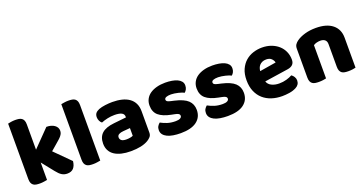

<svg xmlns="http://www.w3.org/2000/svg" viewBox="-36 -1265 3572 1885"><g transform="rotate(-20 1750.0 -322.0)"><path d="M527 -88Q522 -41 499.5 -16Q477 9 434 9Q402 9 377 -6.5Q352 -22 323 -59L224 -183V-1Q213 1 191.5 4.5Q170 8 148 8Q126 8 108.5 5Q91 2 79 -7Q67 -16 60.5 -31.5Q54 -47 54 -72V-651Q65 -654 86.5 -657.5Q108 -661 130 -661Q152 -661 169.5 -658Q187 -655 199 -646Q211 -637 217.5 -621.5Q224 -606 224 -581V-317L396 -493Q448 -493 479.5 -470Q511 -447 511 -412Q511 -397 506 -384.5Q501 -372 490.5 -359Q480 -346 463.5 -331.5Q447 -317 425 -298L367 -248Z M780 -1Q769 1 747.5 4.5Q726 8 704 8Q682 8 664.5 5Q647 2 635 -7Q623 -16 616.5 -31.5Q610 -47 610 -72V-652Q621 -654 642.5 -657.5Q664 -661 686 -661Q708 -661 725.5 -658Q743 -655 755 -646Q767 -637 773.5 -621.5Q780 -606 780 -581Z M1095 -108Q1112 -108 1132.5 -111.5Q1153 -115 1163 -121V-201L1091 -195Q1063 -193 1045 -183Q1027 -173 1027 -153Q1027 -133 1042.5 -120.5Q1058 -108 1095 -108ZM1087 -501Q1141 -501 1185.5 -490Q1230 -479 1261.5 -456.5Q1293 -434 1310 -399.5Q1327 -365 1327 -318V-94Q1327 -68 1312.5 -51.5Q1298 -35 1278 -23Q1213 16 1095 16Q1042 16 999.5 6Q957 -4 926.5 -24Q896 -44 879.5 -75Q863 -106 863 -147Q863 -216 904 -253Q945 -290 1031 -299L1162 -313V-320Q1162 -349 1136.5 -361.5Q1111 -374 1063 -374Q1025 -374 989 -366Q953 -358 924 -346Q911 -355 902 -373.5Q893 -392 893 -412Q893 -438 905.5 -453.5Q918 -469 944 -480Q973 -491 1012.5 -496Q1052 -501 1087 -501Z M1841 -145Q1841 -69 1784 -26Q1727 17 1616 17Q1574 17 1538 11Q1502 5 1476.5 -7.5Q1451 -20 1436.5 -39Q1422 -58 1422 -84Q1422 -108 1432 -124.5Q1442 -141 1456 -152Q1485 -136 1522.5 -123.5Q1560 -111 1609 -111Q1640 -111 1656.5 -120Q1673 -129 1673 -144Q1673 -158 1661 -166Q1649 -174 1621 -179L1591 -185Q1504 -202 1461.5 -238.5Q1419 -275 1419 -343Q1419 -380 1435 -410Q1451 -440 1480 -460Q1509 -480 1549.5 -491Q1590 -502 1639 -502Q1676 -502 1708.5 -496.5Q1741 -491 1765 -480Q1789 -469 1803 -451.5Q1817 -434 1817 -410Q1817 -387 1808.5 -370.5Q1800 -354 1787 -343Q1779 -348 1763 -353.5Q1747 -359 1728 -363.5Q1709 -368 1689.5 -371Q1670 -374 1654 -374Q1621 -374 1603 -366.5Q1585 -359 1585 -343Q1585 -332 1595 -325Q1605 -318 1633 -312L1664 -305Q1760 -283 1800.5 -244.5Q1841 -206 1841 -145Z M2333 -145Q2333 -69 2276 -26Q2219 17 2108 17Q2066 17 2030 11Q1994 5 1968.5 -7.5Q1943 -20 1928.5 -39Q1914 -58 1914 -84Q1914 -108 1924 -124.5Q1934 -141 1948 -152Q1977 -136 2014.5 -123.5Q2052 -111 2101 -111Q2132 -111 2148.5 -120Q2165 -129 2165 -144Q2165 -158 2153 -166Q2141 -174 2113 -179L2083 -185Q1996 -202 1953.5 -238.5Q1911 -275 1911 -343Q1911 -380 1927 -410Q1943 -440 1972 -460Q2001 -480 2041.5 -491Q2082 -502 2131 -502Q2168 -502 2200.5 -496.5Q2233 -491 2257 -480Q2281 -469 2295 -451.5Q2309 -434 2309 -410Q2309 -387 2300.5 -370.5Q2292 -354 2279 -343Q2271 -348 2255 -353.5Q2239 -359 2220 -363.5Q2201 -368 2181.5 -371Q2162 -374 2146 -374Q2113 -374 2095 -366.5Q2077 -359 2077 -343Q2077 -332 2087 -325Q2097 -318 2125 -312L2156 -305Q2252 -283 2292.5 -244.5Q2333 -206 2333 -145Z M2677 16Q2618 16 2567.5 -0.5Q2517 -17 2479.5 -50Q2442 -83 2420.5 -133Q2399 -183 2399 -250Q2399 -316 2420.5 -363.5Q2442 -411 2477 -441.5Q2512 -472 2557 -486.5Q2602 -501 2649 -501Q2702 -501 2745.5 -485Q2789 -469 2820.5 -441Q2852 -413 2869.5 -374Q2887 -335 2887 -289Q2887 -255 2868 -237Q2849 -219 2815 -214L2568 -177Q2579 -144 2613 -127.5Q2647 -111 2691 -111Q2732 -111 2768.5 -121.5Q2805 -132 2828 -146Q2844 -136 2855 -118Q2866 -100 2866 -80Q2866 -35 2824 -13Q2792 4 2752 10Q2712 16 2677 16ZM2649 -377Q2625 -377 2607.5 -369Q2590 -361 2579 -348.5Q2568 -336 2562.5 -320.5Q2557 -305 2556 -289L2727 -317Q2724 -337 2705 -357Q2686 -377 2649 -377Z M3277 -308Q3277 -339 3259.5 -353.5Q3242 -368 3212 -368Q3192 -368 3172.5 -363Q3153 -358 3139 -348V-1Q3129 2 3107.5 5Q3086 8 3063 8Q3041 8 3023.5 5Q3006 2 2994 -7Q2982 -16 2975.5 -31.5Q2969 -47 2969 -72V-372Q2969 -399 2980.5 -416Q2992 -433 3012 -447Q3046 -471 3097.5 -486Q3149 -501 3212 -501Q3325 -501 3386 -451.5Q3447 -402 3447 -314V-1Q3437 2 3415.5 5Q3394 8 3371 8Q3349 8 3331.5 5Q3314 2 3302 -7Q3290 -16 3283.5 -31.5Q3277 -47 3277 -72Z"/></g></svg>

Font: Baloo Bhaijaan
Style: Regular
Weight: 400
Designer: Devika Bhansali and Ek Type
Foundry: Ek Type
Version: Version 1.443;PS 1.000;hotconv 16.6.51;makeotf.lib2.5.65220;